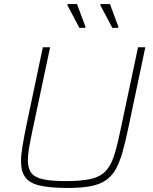

<svg xmlns="http://www.w3.org/2000/svg" viewBox="-20 -922 757 950"><path d="M314 8Q227 8 176.5 -4Q126 -16 105 -45Q84 -74 84 -123Q84 -155 91 -197Q98 -239 109 -294L192 -688H228L138 -264Q129 -221 123.5 -188Q118 -155 118 -129Q118 -89 135 -66.5Q152 -44 193 -35Q234 -26 306 -26Q383 -26 429 -36.5Q475 -47 501 -73.5Q527 -100 542.5 -146Q558 -192 573 -264L663 -688H699L616 -294Q601 -222 586.5 -170.5Q572 -119 552.5 -84.5Q533 -50 503 -29.5Q473 -9 427 -0.5Q381 8 314 8ZM401 -784H373L313 -897L315 -902H361L403 -789ZM564 -784H536L476 -897L478 -902H524L566 -789Z"/></svg>

Font: Saira Thin Thin
Style: Italic
Weight: 250
Italic angle: -12°
Version: Version 1.101